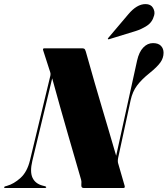

<svg xmlns="http://www.w3.org/2000/svg" viewBox="-74 -942 839 962"><path d="M88 -136Q75 -81 89 -51.2Q103 -21.5 139.5 -12L151 -9Q157.5 -7.5 157.5 -4Q157.5 0 150.5 0H-47.5Q-53.5 0 -53.5 -3.5Q-53.5 -6.5 -47.5 -8.5L-38.5 -11Q-4.5 -20.5 28.8 -50.5Q62 -80.5 76 -138L178.5 -563.5Q180.5 -572 177.5 -580.8Q174.5 -589.5 172 -597.5L142.5 -689Q138.5 -700 148.5 -700H337.5Q343.5 -700 348 -697.8Q352.5 -695.5 356 -683.5Q381.5 -592.5 401 -525.2Q420.5 -458 437.2 -401.8Q454 -345.5 470.8 -288.5Q487.5 -231.5 508 -161.5L613 -639Q622.5 -681.5 643.8 -703.8Q665 -726 692.5 -726Q719 -726 732.2 -712.5Q745.5 -699 745.5 -677.5Q745.5 -651.5 729.5 -629Q713.5 -606.5 675 -575.5Q635 -543.5 612.5 -513.2Q590 -483 580.5 -440L518.5 -153.5Q514.5 -134.5 518 -123.5L550.5 -11Q553.5 0 544.5 0H345.5Q332 0 333.5 -16Q334.5 -26 334 -31.2Q333.5 -36.5 332.5 -41Q321 -81.5 303.8 -140.2Q286.5 -199 266.8 -267.8Q247 -336.5 226.5 -409Q206 -481.5 187.5 -549.5ZM568.5 -870Q611.5 -921.5 655 -921.5Q681.5 -921.5 692.5 -902.8Q703.5 -884 698.5 -865.5Q689.5 -830.5 661.8 -812.8Q634 -795 604.5 -786L472.5 -745.5Q467.5 -744 466.5 -746.5Q465.5 -749 469 -752.5Z"/></svg>

Font: Fraunces 144pt Black
Style: Italic
Weight: 900
Italic angle: -16°
Version: Version 1.000;[0bf87f6ff]